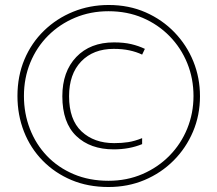

<svg xmlns="http://www.w3.org/2000/svg" viewBox="-20 -742 871 770"><path d="M415 8Q333 8 266.5 -20Q200 -48 151 -98Q102 -148 76 -214.5Q50 -281 50 -357Q50 -437 78 -503.5Q106 -570 156.5 -619Q207 -668 273.5 -695Q340 -722 416 -722Q497 -722 564 -692.5Q631 -663 680 -612Q729 -561 755.5 -495.5Q782 -430 782 -356Q782 -280 754 -214Q726 -148 676 -98Q626 -48 559.5 -20Q493 8 415 8ZM415 -17Q489 -17 551.5 -44Q614 -71 660 -118Q706 -165 731 -226.5Q756 -288 756 -357Q756 -427 731 -488.5Q706 -550 660 -597Q614 -644 552 -670.5Q490 -697 415 -697Q343 -697 281 -671Q219 -645 173 -599Q127 -553 101.5 -491Q76 -429 76 -357Q76 -287 100 -225Q124 -163 168.5 -116.5Q213 -70 275.5 -43.5Q338 -17 415 -17ZM436 -143Q342 -143 286 -196.5Q230 -250 230 -356Q230 -455 286 -513.5Q342 -572 437 -572Q477 -572 506.5 -565Q536 -558 561 -546L550 -523Q527 -534 499 -540Q471 -546 436 -546Q354 -546 305.5 -495.5Q257 -445 257 -356Q257 -262 307 -215Q357 -168 438 -168Q469 -168 494.5 -172Q520 -176 550 -188V-164Q499 -143 436 -143Z"/></svg>

Font: Noto Sans Bengali SemiCondensed Thin
Style: Regular
Weight: 100
Width: 4
Designer: Joana Ranito - Universal Thirst; Jelle Bosma - Monotype Design Team
Foundry: Universal Thirst ehf.
Version: Version 3.000; ttfautohint (v1.8.4.7-5d5b)